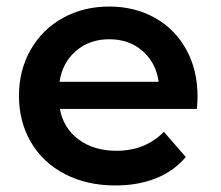

<svg xmlns="http://www.w3.org/2000/svg" viewBox="-20 -560 677 587"><path d="M582 -227H163Q174 -168 220.5 -133.5Q267 -99 336 -99Q424 -99 481 -157L548 -80Q512 -37 457 -15Q402 7 333 7Q245 7 178 -28Q111 -63 74.5 -125.5Q38 -188 38 -267Q38 -345 73.5 -407.5Q109 -470 172 -505Q235 -540 314 -540Q392 -540 453.5 -505.5Q515 -471 549.5 -408.5Q584 -346 584 -264Q584 -251 582 -227ZM162 -310H465Q457 -368 416 -404Q375 -440 314 -440Q254 -440 212.5 -404.5Q171 -369 162 -310Z"/></svg>

Font: mBank SemiBold
Style: Regular
Weight: 600
Designer: Julieta Ulanovsky
Foundry: Julieta Ulanovsky
Version: Version 7.200